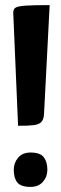

<svg xmlns="http://www.w3.org/2000/svg" viewBox="-20 -726 240 754"><path d="M51 -232 32 -676Q32 -691 42 -696.5Q52 -702 82.5 -704Q113 -706 175 -706L153 -280Q152 -257 142.5 -247Q133 -237 112 -234.5Q91 -232 51 -232ZM100 8Q62 8 48 -9.5Q34 -27 34 -59Q34 -86 51 -106.5Q68 -127 100 -127Q138 -127 152 -108.5Q166 -90 166 -59Q166 -32 148.5 -12Q131 8 100 8Z"/></svg>

Font: Yanone Kaffeesatz SemiBold
Style: Regular
Weight: 600
Designer: Yanone (Cyrillic: Daniel Pouzeot, Huerta Tipografica, and Cyreal)
Foundry: Yanone
Version: Version 2.003